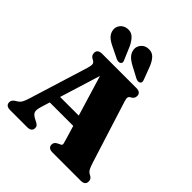

<svg xmlns="http://www.w3.org/2000/svg" viewBox="-246 -1112 1281 1281"><g transform="rotate(45 394.0 -471.5)"><path d="M259 -34Q259 0 216.5 0H56.5Q14 0 14 -34Q14 -54 36.5 -68L47 -74.5Q63.5 -84.5 72.8 -99.2Q82 -114 93 -150.5L221 -564Q230 -593.5 227.5 -606.8Q225 -620 207 -628.5Q193 -635.5 187.2 -644.5Q181.5 -653.5 181.5 -666Q181.5 -700 224.5 -700H546Q589 -700 589 -666Q589 -641 565 -629.5Q552.5 -623.5 550.2 -613.2Q548 -603 555 -581L692.5 -145.5Q703 -112 711.5 -96.2Q720 -80.5 734 -73.5Q751.5 -64.5 757.5 -56Q763.5 -47.5 763.5 -34Q763.5 0 720.5 0H456.5Q413.5 0 413.5 -34Q413.5 -56 439.5 -68L455.5 -75.5Q468.5 -81.5 466.5 -91.8Q464.5 -102 457.5 -125L428 -223.5H206.5L188 -163.5Q176 -125.5 181.8 -107.8Q187.5 -90 219.5 -74L233.5 -67Q245 -61 252 -53.8Q259 -46.5 259 -34ZM229.5 -298H405.5L318.5 -585.5ZM508.5 -865.5 542 -777Q546 -767 546.8 -759Q547.5 -751 540.5 -744.5Q534 -739 523.2 -739.2Q512.5 -739.5 503.5 -744.5L423.5 -787Q390.5 -804.5 373 -824.2Q355.5 -844 352.5 -872Q351 -898 369 -919.2Q387 -940.5 418 -942.5Q451.5 -945 472.8 -923.8Q494 -902.5 508.5 -865.5ZM319 -865.5 356 -778Q360.5 -768.5 362 -760.5Q363.5 -752.5 356.5 -745.5Q350.5 -739.5 340.2 -739.2Q330 -739 320 -743.5L238 -783.5Q204 -799.5 185.5 -818Q167 -836.5 163 -864Q159.5 -890.5 176.5 -912.2Q193.5 -934 224 -938Q257.5 -942 279.8 -921.8Q302 -901.5 319 -865.5Z"/></g></svg>

Font: Fraunces 9pt S000 Black
Style: Regular
Weight: 900
Version: Version 1.000; ttfautohint (v1.8.3)